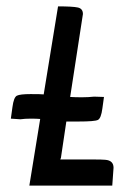

<svg xmlns="http://www.w3.org/2000/svg" viewBox="-20 -581 421 602"><path d="M240 -537 200 -277Q216 -276 236.5 -276Q257 -276 275 -278L306 -277L301 -241Q297 -210 287 -205Q277 -200 226 -200H188L171 -86L169 -81H271Q300 -81 310 -80Q336 -78 336 -55Q336 -50 332 1H72L106 -208Q94 -209 76 -209Q58 -209 44 -207L14 -209L19 -245Q23 -276 33 -281Q43 -286 76 -286Q109 -286 117 -285L162 -561Q208 -561 224 -557.5Q240 -554 240 -537Z"/></svg>

Font: Economica
Style: Bold Italic
Weight: 700
Designer: Vicente Lamonaca
Foundry: Vicente Lamonaca
Version: Version 1.100